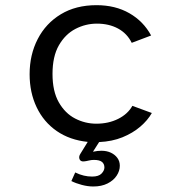

<svg xmlns="http://www.w3.org/2000/svg" viewBox="-20 -527 672 728"><path d="M333.6 180.1Q312.9 180.1 290.3 174.1Q267.6 168.1 250.6 159.5L265.2 126.9Q282.2 135.2 297.7 138.8Q313.2 142.5 329.3 142.5Q354.2 142.5 365.1 131Q375.9 119.5 375.9 108.1Q375.9 94.4 366.5 86.8Q357.1 79.3 335.8 79.3Q326.5 79.3 316.2 81.8Q306 84.4 298.3 85Q285.3 86.1 281.5 76.4Q277.8 66.7 284.8 56.1L312.6 11Q244.7 4 195.2 -30.1Q145.7 -64.3 119 -120.2Q92.3 -176.1 92.3 -245.5Q92.3 -319.5 123 -378.9Q153.6 -438.4 210.6 -472.9Q267.5 -507.4 345.9 -507.4Q417.3 -507.4 470.6 -476.8Q523.9 -446.3 553 -392.4L479.5 -364.6Q462 -400.1 427.6 -418.8Q393.2 -437.4 347.4 -437.4Q304.6 -437.4 266 -417.4Q227.5 -397.3 203.3 -355.3Q179.1 -313.2 179.1 -246.7Q179.1 -181 202.9 -139.2Q226.8 -97.3 264.7 -77.7Q302.7 -58 345.3 -58Q391.6 -58 428.1 -76.3Q464.6 -94.6 481.9 -125.7L555.7 -98.5Q540 -70.8 511.7 -46.6Q483.4 -22.4 444.4 -6.5Q405.4 9.4 355.8 11.7L332.5 48.3Q341.4 46.3 349.9 45.4Q358.4 44.6 364.4 44.6Q384.8 44.6 400.3 51.9Q415.8 59.2 425 71.8Q434.3 84.4 434.3 101.5Q434.3 121 422.2 139.3Q410.1 157.5 387.5 168.8Q364.9 180.1 333.6 180.1Z"/></svg>

Font: Atkinson Hyperlegible Mono ExtraLight
Style: Regular
Weight: 200
Monospace: yes
Designer: Elliott Scott, Megan Eiswerth, Linus Boman, Theodore Petrosky, Letters from Sweden
Foundry: Applied Design Works, Letters from Sweden
Version: Version 2.001